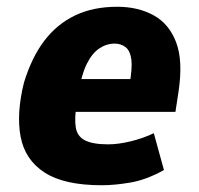

<svg xmlns="http://www.w3.org/2000/svg" viewBox="-20 -537 590 568"><path d="M281 11Q170 11 112 -26.5Q54 -64 41 -132.5Q28 -201 51 -293Q74 -368 111.5 -417Q149 -466 202.5 -491.5Q256 -517 327 -517Q388 -517 434 -492Q480 -467 501 -412Q522 -357 508 -265L499 -206H182L197 -303H377L363 -286Q372 -336 368.5 -361.5Q365 -387 351.5 -397.5Q338 -408 319 -408Q295 -408 273.5 -393.5Q252 -379 236.5 -347.5Q221 -316 212 -262L207 -232Q200 -188 204 -161Q208 -134 231 -122Q254 -110 300 -110Q330 -110 367 -119Q404 -128 435 -143L465 -34Q413 -5 366 3Q319 11 281 11Z"/></svg>

Font: Nunito Sans 7pt Condensed Black
Style: Italic
Weight: 900
Width: 3
Italic angle: -9°
Designer: Vernon Adams
Foundry: Vernon Adams
Version: Version 3.101;gftools[0.9.27]